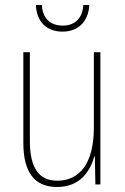

<svg xmlns="http://www.w3.org/2000/svg" viewBox="-20 -735 498 765"><path d="M336 -715H312C309 -666 282 -633 230 -633C178 -633 149 -665 147 -715H123C126 -645 169 -609 229 -609C292 -609 332 -649 336 -715ZM380 -527H354V-227C354 -82 296 -15 208 -15C138 -15 99 -62 99 -173V-527H73V-166C73 -49 117 10 207 10C300 10 339 -53 356 -112H358L360 0H380Z"/></svg>

Font: Noto Sans Gurmukhi Condensed Thin
Style: Regular
Weight: 100
Width: 3
Designer: Jelle Bosma - Monotype Design Team
Foundry: Monotype Imaging Inc.
Version: Version 2.004